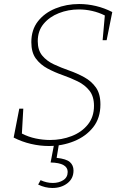

<svg xmlns="http://www.w3.org/2000/svg" viewBox="-20 -720 616 956"><path d="M223 7Q179 7 134 -3.5Q89 -14 48 -35L76 -179H96L89 -55Q122 -38 158 -30.5Q194 -23 229 -23Q287 -23 337 -42.5Q387 -62 417.5 -100Q448 -138 448 -193Q448 -240 425.5 -268.5Q403 -297 367.5 -314.5Q332 -332 292 -346Q252 -360 216.5 -379Q181 -398 158.5 -428.5Q136 -459 136 -510Q136 -572 169 -614Q202 -656 256.5 -678Q311 -700 374 -700Q416 -700 458 -690Q500 -680 539 -660L511 -520H491L502 -643Q472 -658 439 -665.5Q406 -673 373 -673Q320 -673 273 -654.5Q226 -636 197 -601Q168 -566 168 -515Q168 -470 190.5 -443Q213 -416 248.5 -399.5Q284 -383 324 -369Q364 -355 399.5 -335.5Q435 -316 457.5 -284.5Q480 -253 480 -200Q480 -132 444 -86.5Q408 -41 349 -17Q290 7 223 7ZM241 216Q205 216 170 199L182 177Q212 191 243 191Q273 191 295 177Q317 163 317 136Q317 91 232 89L249 0H273L262 66Q310 71 328 87Q346 103 346 129Q346 169 315.5 192.5Q285 216 241 216Z"/></svg>

Font: Bitter ExtraLight
Style: Italic
Weight: 200
Italic angle: -9°
Designer: Sol Matas, and Bitter project Authors
Foundry: Sol Matas
Version: Version 2.001